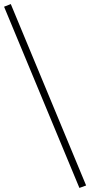

<svg xmlns="http://www.w3.org/2000/svg" viewBox="-61 -780 443 943"><path d="M329 143 -41 -747 -8 -760 362 131Z"/></svg>

Font: Mulat Addis
Style: Regular
Weight: 400
Designer: Fasil fikreab
Version: Version 1.001; ttfautohint (v1.8.3)